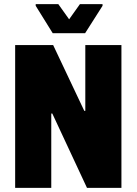

<svg xmlns="http://www.w3.org/2000/svg" viewBox="-20 -905 658 925"><path d="M53 0V-688H236L386 -371H391V-688H565V0H399L232 -358H227V0ZM234 -745 152 -877V-885H261L313 -812L365 -885H474V-877L390 -745Z"/></svg>

Font: Saira SemiCondensed ExtraBold
Style: Regular
Weight: 800
Width: 4
Designer: Hector Gatti with collaboration of the Omnibus-Type team
Foundry: Omnibus-Type
Version: Version 1.101